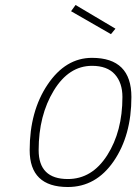

<svg xmlns="http://www.w3.org/2000/svg" viewBox="-20 -741 547 770"><path d="M349 -509Q507 -509 507 -352Q507 -198 436 -94.5Q365 9 252 9Q99 9 99 -139Q99 -295 171 -402Q243 -509 349 -509ZM252 -23Q349 -23 410 -118.5Q471 -214 471 -352Q471 -409 440.5 -443Q410 -477 349 -477Q256 -477 195.5 -377.5Q135 -278 135 -139Q135 -23 252 -23ZM283 -721 443 -626 425 -604 265 -696Z"/></svg>

Font: TitilliumWebThinItalic
Style: Thin Italic
Weight: 200
Italic angle: -13°
Version: Version 1.001;PS 57.000;hotconv 1.0.70;makeotf.lib2.5.55311